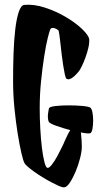

<svg xmlns="http://www.w3.org/2000/svg" viewBox="-20 -757 418 810"><path d="M361.3 -302.7Q367.2 -297.9 370.1 -282.2Q373 -266.6 373 -248Q373 -229.5 370.1 -213.9Q367.2 -198.2 361.3 -195.3Q358.4 -193.4 347.2 -194.3Q335.9 -195.3 321.3 -198.2Q323.2 -181.6 324.2 -165Q325.2 -148.4 325.2 -137.7Q325.2 -119.1 317.9 -89.8Q310.5 -60.5 298.8 -32.7Q287.1 -4.9 273.9 14.6Q260.7 34.2 249 33.2Q241.2 33.2 227.1 26.9Q212.9 20.5 195.3 11.2Q177.7 2 158.7 -9.8Q139.6 -21.5 124 -32.7Q108.4 -43.9 97.2 -53.7Q85.9 -63.5 83 -69.3Q78.1 -78.1 70.3 -111.3Q62.5 -144.5 54.7 -192.9Q46.9 -241.2 41 -299.3Q35.2 -357.4 35.2 -416Q35.2 -474.6 37.1 -531.2Q39.1 -587.9 44.4 -633.3Q49.8 -678.7 59.1 -706.5Q68.4 -734.4 82 -736.3Q123 -740.2 170.4 -724.6Q217.8 -709 258.8 -684.6Q299.8 -660.2 327.1 -633.8Q354.5 -607.4 356.4 -590.8Q357.4 -574.2 352.5 -554.2Q347.7 -534.2 340.8 -515.1Q334 -496.1 326.7 -481Q319.3 -465.8 315.4 -460Q310.5 -453.1 303.2 -445.3Q295.9 -437.5 288.6 -431.6Q281.2 -425.8 273.9 -423.3Q266.6 -420.9 260.7 -424.8Q256.8 -427.7 253.4 -443.4Q250 -459 246.6 -481Q243.2 -502.9 240.2 -527.8Q237.3 -552.7 234.9 -574.2Q232.4 -595.7 230.5 -610.4Q228.5 -625 227.5 -627Q225.6 -629.9 221.2 -632.8Q216.8 -635.7 210.9 -637.7Q205.1 -639.6 200.2 -639.2Q195.3 -638.7 192.4 -633.8Q189.5 -628.9 181.6 -597.7Q173.8 -566.4 166.5 -519.5Q159.2 -472.7 153.3 -415.5Q147.5 -358.4 147.5 -300.8Q147.5 -259.8 149.9 -215.3Q152.3 -170.9 156.7 -134.3Q161.1 -97.7 167.5 -73.2Q173.8 -48.8 180.7 -48.8Q187.5 -47.9 199.2 -63Q210.9 -78.1 221.7 -98.1Q232.4 -118.2 241.7 -137.2Q251 -156.2 253.9 -164.1Q258.8 -174.8 264.2 -186Q269.5 -197.3 276.4 -208Q260.7 -211.9 245.6 -216.8Q230.5 -221.7 217.8 -226.1Q205.1 -230.5 196.8 -234.9Q188.5 -239.3 186.5 -242.2Q183.6 -247.1 182.6 -255.4Q181.6 -263.7 182.1 -272Q182.6 -280.3 184.1 -287.6Q185.5 -294.9 186.5 -299.8Q188.5 -306.6 213.4 -309.6Q238.3 -312.5 269 -312.5Q299.8 -312.5 327.1 -310.1Q354.5 -307.6 361.3 -302.7Z"/></svg>

Font: Jolly Lodger
Style: Regular
Weight: 400
Designer: Stuart Sandler
Foundry: Font Diner, Inc
Version: Version 1.000